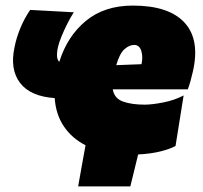

<svg xmlns="http://www.w3.org/2000/svg" viewBox="-20 -538 726 688"><path d="M260 130Q266.5 93 273.2 55.8Q280 18.5 286.5 -17.5Q237.5 -42.5 208.8 -85.2Q180 -128 176 -186.5Q89 -192.5 52 -240.8Q15 -289 32 -368.5Q38 -400 51.8 -434.5Q65.5 -469 88 -502.5L244.5 -494Q234 -478 222 -454.5Q210 -431 200.5 -407.8Q191 -384.5 187.5 -368.5Q179 -328 192.5 -316.5Q221 -408 287.5 -463Q354 -518 456 -518Q585 -518 641.2 -457Q697.5 -396 671 -281Q662.5 -243 653 -218H384Q389.5 -185.5 420.5 -174.2Q451.5 -163 498 -163Q525 -163 565.5 -171Q606 -179 638 -196L609 -15Q590.5 -4.5 556.2 4.2Q522 13 475 15.5Q468 44 461 72.8Q454 101.5 447 130ZM461 -377Q443 -377 425.8 -361.5Q408.5 -346 396.5 -304.5L487 -308Q493 -334.5 486.2 -355.8Q479.5 -377 461 -377Z"/></svg>

Font: Commissioner Black
Style: Italic
Weight: 900
Italic angle: -12°
Designer: Kostas Bartsokas
Foundry: Kostas Bartsokas
Version: Version 1.000; ttfautohint (v1.8.3)